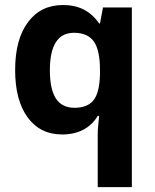

<svg xmlns="http://www.w3.org/2000/svg" viewBox="-20 -537 628 780"><path d="M282.7 -99.1Q335 -99.1 359.6 -129.4Q384.3 -159.7 386.2 -234.9V-251.5Q386.2 -333.5 361.1 -368.7Q335.9 -403.8 280.3 -403.8Q182.6 -403.8 182.6 -251Q182.6 -174.8 207 -137Q231.4 -99.1 282.7 -99.1ZM232.9 9.3Q143.1 9.3 92.3 -60.1Q41.5 -129.4 41.5 -252.4Q41.5 -377 93.5 -446.8Q145.5 -516.6 235.8 -516.6Q283.7 -516.6 319.6 -498.5Q355.5 -480.5 382.8 -441.9H386.2L398.4 -506.8H515.6V223.1H377V10.3Q377 -17.1 382.8 -65.9H377Q354.5 -28.8 317.9 -9.8Q281.2 9.3 232.9 9.3Z"/></svg>

Font: Bpm'online Open Sans
Style: Bold
Weight: 700
Foundry: Ascender Corporation
Version: Version 1.10